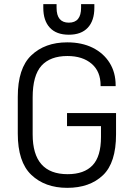

<svg xmlns="http://www.w3.org/2000/svg" viewBox="-20 -905 649 933"><path d="M131.8 -55.7Q66.4 -118.2 66.4 -255.9V-434.6Q66.4 -573.2 131.8 -635.7Q198.2 -699.2 306.6 -699.2Q377.9 -699.2 430.7 -672.9Q483.4 -646.5 512.7 -599.6Q542 -552.7 542 -490.2V-486.3H468.8V-490.2Q468.8 -557.6 425.8 -594.7Q381.8 -632.8 307.6 -632.8Q224.6 -632.8 181.6 -585.9Q138.7 -538.1 138.7 -431.6V-252Q138.7 -58.6 308.6 -58.6Q388.7 -58.6 429.7 -101.6Q470.7 -144.5 470.7 -239.3V-292H305.7V-355.5H543.9V-252Q543.9 -114.3 480.5 -53.7Q416 7.8 306.6 7.8Q198.2 7.8 131.8 -55.7ZM314.5 -736.3Q253.9 -736.3 222.2 -770.5Q190.4 -804.7 190.4 -867.2V-884.8H254.9V-867.2Q254.9 -794.9 314.5 -794.9Q374 -794.9 374 -867.2V-884.8H438.5V-867.2Q438.5 -804.7 406.7 -770.5Q375 -736.3 314.5 -736.3Z"/></svg>

Font: DINish
Style: Regular
Weight: 400
Designer: Bert Driehuis
Foundry: Playbeing
Version: Version 3.008; git-95204e4c-release